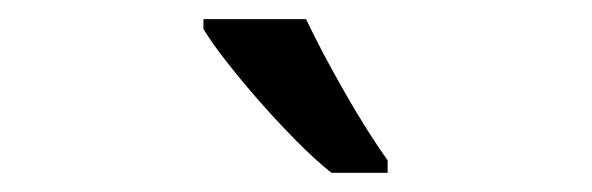

<svg xmlns="http://www.w3.org/2000/svg" viewBox="-20 -786 617 200"><path d="M383.8 -606H325.2Q308.1 -619.6 288.1 -639.9Q268.1 -660.2 249.3 -681.6Q230.5 -703.1 215.1 -722.9Q199.7 -742.7 191.9 -755.9V-766.1H298.8Q306.6 -749.5 317.1 -729.7Q327.6 -710 338.9 -690.2Q350.1 -670.4 361.8 -651.9Q373.5 -633.3 383.8 -619.1Z"/></svg>

Font: Puppies Kittens
Style: Regular
Weight: 400
Foundry: Ascender Corporation and Peter Mawhorter
Version: Version 0.1